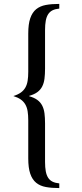

<svg xmlns="http://www.w3.org/2000/svg" viewBox="-20 -750 421 982"><path d="M124.5 -134.8Q124.5 -161.1 121.3 -180.9Q118.2 -200.7 109.6 -215.6Q101.1 -230.5 86.4 -241Q71.8 -251.5 48.3 -258.8Q71.8 -266.1 86.4 -276.6Q101.1 -287.1 109.6 -302Q118.2 -316.9 121.3 -336.7Q124.5 -356.4 124.5 -382.8V-578.1Q124.5 -627 134.8 -656.7Q145 -686.5 165 -702.9Q185.1 -719.2 214.6 -724.6Q244.1 -730 283.2 -730V-706.1Q262.7 -704.1 248.8 -697.3Q234.9 -690.4 226.3 -677.2Q217.8 -664.1 214.1 -644Q210.4 -624 210.4 -596.2V-398.9Q210.4 -370.1 207.5 -347.4Q204.6 -324.7 195.8 -307.6Q187 -290.5 171.1 -278.8Q155.3 -267.1 129.4 -259.8V-257.8Q155.3 -250.5 171.1 -238.8Q187 -227.1 195.8 -210Q204.6 -192.9 207.5 -170.4Q210.4 -147.9 210.4 -119.1V78.1Q210.4 106 214.1 126Q217.8 146 226.3 159.2Q234.9 172.4 248.8 179.2Q262.7 186 283.2 188V211.9Q244.1 211.9 214.6 206.5Q185.1 201.2 165 184.8Q145 168.5 134.8 138.7Q124.5 108.9 124.5 60.1Z"/></svg>

Font: XB Zar
Style: Italic
Weight: 400
Italic angle: -12°
Designer: Behnam
Foundry: Irmug
Version: Version 8.005 2009